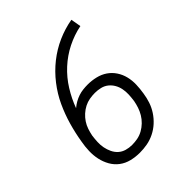

<svg xmlns="http://www.w3.org/2000/svg" viewBox="-206 -873 1012 1012"><g transform="rotate(-45 300.0 -367.5)"><path d="M252 8Q220 8 189.5 0.5Q159 -7 135 -25Q111 -43 96 -69.5Q81 -96 74.5 -126Q68 -156 69 -188Q70 -220 76 -252Q85 -307 100.5 -361Q116 -415 140 -467Q164 -519 200.5 -566Q237 -613 283 -649.5Q329 -686 382 -709.5Q435 -733 492 -743L502 -686Q447 -675 396 -649.5Q345 -624 302.5 -585Q260 -546 229.5 -497Q199 -448 180 -396Q194 -408 210 -417Q226 -426 242.5 -431.5Q259 -437 276.5 -439Q294 -441 311 -441Q341 -441 370.5 -434Q400 -427 423.5 -411Q447 -395 463 -371Q479 -347 486 -318.5Q493 -290 492 -259.5Q491 -229 486 -199Q482 -171 473 -144Q464 -117 448 -92.5Q432 -68 410 -48Q388 -28 361.5 -15Q335 -2 307.5 3Q280 8 252 8ZM252 -50Q273 -50 293.5 -54Q314 -58 333 -68.5Q352 -79 368 -94.5Q384 -110 395 -128.5Q406 -147 412.5 -166.5Q419 -186 423 -207Q423 -207 423 -207.5Q423 -208 423 -208Q426 -229 427 -250.5Q428 -272 424 -292.5Q420 -313 410 -330.5Q400 -348 384.5 -360.5Q369 -373 348.5 -378Q328 -383 307 -383Q307 -383 307 -383Q307 -383 307 -383Q287 -383 267 -379.5Q247 -376 228.5 -366.5Q210 -357 194 -342.5Q178 -328 166.5 -310.5Q155 -293 148.5 -273.5Q142 -254 138 -234Q135 -212 134 -190Q133 -168 137 -147.5Q141 -127 150 -108Q159 -89 174 -75.5Q189 -62 209.5 -56Q230 -50 252 -50Z"/></g></svg>

Font: Iosevka Curly Slab LtExObl
Style: Regular
Weight: 300
Width: 7
Italic angle: -9°
Monospace: yes
Designer: Belleve Invis
Foundry: Belleve Invis
Version: Version 11.1.0; ttfautohint (v1.8.3)